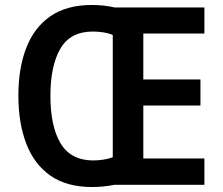

<svg xmlns="http://www.w3.org/2000/svg" viewBox="-20 -744 897 773"><path d="M350 -724Q399 -724 441 -714H803V-609H557V-424H787V-319H557V-106H803V0H441Q422 4 398 6.5Q374 9 351 9Q249 9 183.5 -36.5Q118 -82 86 -165Q54 -248 54 -359Q54 -470 86 -552Q118 -634 183.5 -679Q249 -724 350 -724ZM354 -617Q263 -617 223 -548Q183 -479 183 -358Q183 -236 223.5 -167.5Q264 -99 354 -98Q376 -98 397.5 -101.5Q419 -105 434 -111V-603Q419 -610 397.5 -613.5Q376 -617 354 -617Z"/></svg>

Font: Noto Sans Devanagari SemiCondensed SemiBold
Style: Regular
Weight: 600
Width: 4
Designer: Jelle Bosma - Monotype Design Team
Foundry: Monotype Imaging Inc.
Version: Version 2.004; ttfautohint (v1.8.4.7-5d5b)